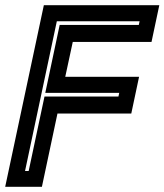

<svg xmlns="http://www.w3.org/2000/svg" viewBox="-37 -720 634 740"><path d="M-17 0 132 -700H577L547 -558.5H243.5L214.5 -424H499L469 -282.5H184.5L124.5 0ZM59.5 -61H73.5L134.5 -348H419.5L422.5 -362H137.5L193 -624H498L501 -638H182Z"/></svg>

Font: Tourney
Style: Bold Italic
Weight: 700
Italic angle: -12°
Version: Version 1.015